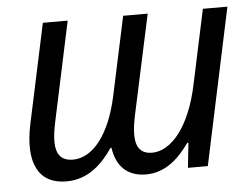

<svg xmlns="http://www.w3.org/2000/svg" viewBox="-44 -590 860 655"><g transform="rotate(-5 386.0 -263.0)"><path d="M158 10C233 10 281 -37 318 -91H321C330 -27 367 10 431 10C500 10 546 -37 580 -85H584L575 0H643L757 -536H673L619 -283C589 -138 523 -62 458 -62C397 -62 395 -119 410 -192L484 -536H400L342 -265C314 -136 255 -62 187 -62C132 -62 118 -104 137 -193L210 -536H125L52 -194C25 -64 63 10 158 10Z"/></g></svg>

Font: Noto Sans SemiCondensed
Style: Italic
Weight: 400
Width: 4
Italic angle: -12°
Designer: Monotype Design Team
Foundry: Monotype Imaging Inc.
Version: Version 2.013